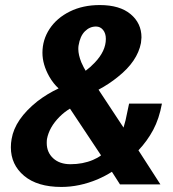

<svg xmlns="http://www.w3.org/2000/svg" viewBox="-20 -730 685 760"><path d="M23 -147Q23 -164 26 -180Q39 -258 128 -329Q167 -359 212 -380Q191 -399 175 -427Q148 -475 148 -521Q148 -573 176.5 -616Q205 -659 256.5 -684.5Q308 -710 375 -710Q454 -710 497 -674Q540 -638 540 -582Q540 -576 538 -560Q524 -487 447 -426Q413 -398 370 -375L469 -225L477 -254L491 -320H621Q610 -260 586.5 -216Q563 -172 528 -135L615 0H455L423 -50Q398 -34 366 -20Q294 10 223 10Q128 10 75.5 -34Q23 -78 23 -147ZM355 -482Q399 -528 399 -576Q399 -598 388 -611.5Q377 -625 360 -625Q335 -625 316 -606Q297 -587 291 -550Q290 -545 290 -536Q290 -513 302 -483Q312 -461 319 -450Q337 -463 355 -482ZM348 -97Q367 -105 380 -115L257 -300Q235 -287 216 -268Q175 -227 166 -180Q165 -174 165 -164Q165 -127 190.5 -103.5Q216 -80 259 -80Q308 -80 348 -97Z"/></svg>

Font: Scada
Style: Bold Italic
Weight: 700
Italic angle: -10°
Version: Version 4.000